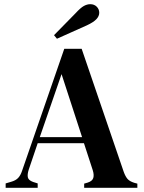

<svg xmlns="http://www.w3.org/2000/svg" viewBox="-20 -897 689 917"><path d="M7 0V-21L34 -29Q55 -35 66.5 -47Q78 -59 85 -80L287 -664H370L571 -76Q579 -54 589 -42.5Q599 -31 621 -24L636 -20V0H382V-20L399 -25Q421 -32 425.5 -47Q430 -62 423 -84L381 -213H160L117 -86Q110 -64 113 -50Q116 -36 138 -28L160 -21V0ZM170 -242H372L274 -543ZM238 -729Q264 -755 290 -782Q316 -809 341 -834Q365 -860 380.5 -868.5Q396 -877 411 -877Q430 -877 442 -865Q454 -853 454 -836Q454 -820 440.5 -805.5Q427 -791 395 -776Q358 -760 323.5 -744Q289 -728 252 -712Z"/></svg>

Font: DeepMind Serif Text
Style: Regular
Weight: 400
Designer: Frank Grießhammer / Modifications: Colophon Foundry
Foundry: Colophon Foundry
Version: Version 5.003; ttfautohint (v1.8.2)